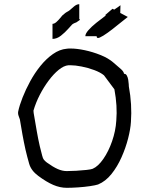

<svg xmlns="http://www.w3.org/2000/svg" viewBox="-20 -889 689 918"><path d="M449 -7Q437 -3 410 1Q383 5 352.5 7Q322 9 299 9Q267 9 234.5 -5Q202 -19 163 -48Q129 -73 119.5 -106Q110 -139 102 -173Q94 -209 87.5 -245Q81 -281 75 -318Q74 -322 69.5 -333.5Q65 -345 67 -356Q73 -385 88 -423Q103 -461 124.5 -500.5Q146 -540 173.5 -574Q201 -608 233 -630.5Q265 -653 299 -656Q304 -657 309 -657Q314 -657 318 -657Q347 -657 385 -649Q423 -641 460.5 -626Q498 -611 522 -590Q546 -570 559 -558Q572 -546 573 -536Q581 -537 586 -528.5Q591 -520 593 -508Q595 -496 595.5 -486.5Q596 -477 596 -476Q604 -433 606.5 -390Q609 -347 606 -306Q604 -272 592.5 -227Q581 -182 561 -137Q541 -92 513 -57Q485 -22 449 -7ZM204 -112Q233 -91 255.5 -81Q278 -71 299 -71Q318 -71 344.5 -72.5Q371 -74 393.5 -76.5Q416 -79 423 -82Q449 -93 474 -129Q499 -165 516 -214Q533 -263 536 -312Q542 -382 527 -462L477 -529Q460 -543 430.5 -554Q401 -565 370 -571Q339 -577 318 -577H307Q285 -575 260.5 -555Q236 -535 212.5 -503.5Q189 -472 170 -435Q151 -398 140 -360Q140 -356 141 -348.5Q142 -341 144 -331Q150 -296 156 -261Q162 -226 170 -191Q178 -160 181.5 -145.5Q185 -131 190 -125Q195 -119 204 -112ZM359 -869V-797Q366 -797 359.5 -792Q353 -787 345 -782Q342 -781 336 -778.5Q330 -776 325 -772Q321 -768 306 -751Q291 -734 271.5 -718.5Q252 -703 231 -703V-775Q240 -775 250 -784Q260 -793 268 -803Q276 -813 278 -815Q295 -830 300 -832Q305 -834 313 -840Q318 -844 332 -856.5Q346 -869 359 -869ZM591 -808Q570 -792 544.5 -771Q519 -750 495.5 -733Q472 -716 457 -709.5Q442 -703 442 -716H388Q388 -728 403 -745Q418 -762 440.5 -780Q463 -798 486 -815L483 -817Q496 -829 505 -836Q514 -843 518 -847L526 -843Q537 -850 544.5 -855.5Q552 -861 556 -864L555 -827Z"/></svg>

Font: Syne
Style: Italic
Weight: 400
Italic angle: -9°
Designer: Lucas Descroix
Foundry: Bonjour Monde
Version: Version 2.000; ttfautohint (v1.8.3)